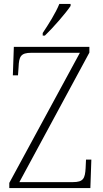

<svg xmlns="http://www.w3.org/2000/svg" viewBox="-20 -951 519 971"><path d="M196 -784V-771H207C249 -811 314 -886 337 -921V-931H280C262 -886 226 -829 196 -784ZM27 0H437L442 -144H415L413 -101C410 -49 402 -30 349 -30H78L432 -685V-714H50L45 -570H71L74 -612C76 -665 85 -684 138 -684H384L27 -26Z"/></svg>

Font: Noto Serif Hebrew SemiCondensed ExtraLight
Style: Regular
Weight: 200
Width: 4
Designer: Monotype Design Team
Foundry: Monotype Imaging Inc.
Version: Version 2.004